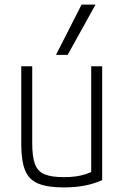

<svg xmlns="http://www.w3.org/2000/svg" viewBox="-20 -810 540 840"><path d="M259 10Q188 10 147 -7Q106 -24 89.5 -65.5Q73 -107 73 -180V-520H121V-182Q121 -124 133 -92Q145 -60 175 -47.5Q205 -35 259 -35Q287 -35 310 -38Q333 -41 354.5 -48Q376 -55 398 -66L379 -34V-520H427V-22Q392 -6 350.5 2Q309 10 259 10ZM276 -570H225L337 -790H398Z"/></svg>

Font: M PLUS Code Latin Light
Style: Regular
Weight: 300
Designer: Coji Morishita
Foundry: UNDERFOREST DESIGN
Version: Version 1.002; ttfautohint (v1.8.3)